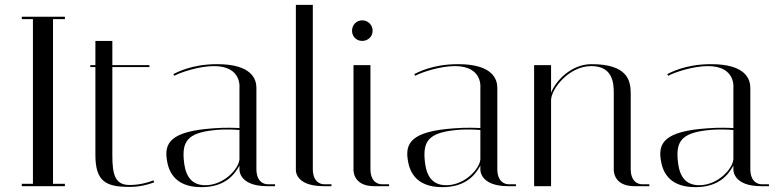

<svg xmlns="http://www.w3.org/2000/svg" viewBox="-20 -769 3231 793"><path d="M70 -690H116V-10H70V0H248V-10H199V-690H248V-700H70Z M353 -492H374V-129C374 -19 418 3 515 3C554 3 588 -5 617 -16L614 -24C586 -13 552 -5 515 -5C455 -5 444 -48 444 -128V-492H597V-500H444V-600H374V-500H353Z M1085 0H1116V-8H1085C1085 -8 1039 -6 1039 -71V-406C1039 -440 1022 -504 877 -504C770 -504 709 -469 696 -463L700 -456C725 -470 802 -496 864 -496C980 -496 969 -406 969 -406V-240C957 -241 906 -243 861 -239C683 -227 659 -177 669 -110C675 -70 695 4 812 4C911 4 949 -49 969 -85V-71C969 -71 963 0 1085 0ZM828 -4C758 -4 743 -61 739 -110C733 -183 754 -219 860 -231C910 -237 957 -233 969 -232V-111C966 -71 904 -4 828 -4Z M1318 0H1349V-8H1318C1318 -8 1272 -6 1272 -71V-749H1202V-71C1202 -71 1193 0 1318 0Z M1526 0H1587V-8H1556C1556 -8 1510 -6 1510 -71V-500H1440V-71C1440 -71 1434 0 1526 0ZM1434 -642C1434 -618 1452 -600 1476 -600C1500 -600 1519 -618 1519 -642C1519 -666 1500 -685 1476 -685C1452 -685 1434 -666 1434 -642Z M2080 0H2111V-8H2080C2080 -8 2034 -6 2034 -71V-406C2034 -440 2017 -504 1872 -504C1765 -504 1704 -469 1691 -463L1695 -456C1720 -470 1797 -496 1859 -496C1975 -496 1964 -406 1964 -406V-240C1952 -241 1901 -243 1856 -239C1678 -227 1654 -177 1664 -110C1670 -70 1690 4 1807 4C1906 4 1944 -49 1964 -85V-71C1964 -71 1958 0 2080 0ZM1823 -4C1753 -4 1738 -61 1734 -110C1728 -183 1749 -219 1855 -231C1905 -237 1952 -233 1964 -232V-111C1961 -71 1899 -4 1823 -4Z M2601 0H2662V-8H2631C2631 -8 2585 -6 2585 -71V-384C2585 -439 2569 -504 2423 -504C2338 -504 2275 -434 2256 -386V-500H2186V0H2256V-355C2256 -401 2329 -496 2422 -496C2510 -496 2515 -428 2515 -385V-71C2515 -71 2509 0 2601 0Z M3125 0H3156V-8H3125C3125 -8 3079 -6 3079 -71V-406C3079 -440 3062 -504 2917 -504C2810 -504 2749 -469 2736 -463L2740 -456C2765 -470 2842 -496 2904 -496C3020 -496 3009 -406 3009 -406V-240C2997 -241 2946 -243 2901 -239C2723 -227 2699 -177 2709 -110C2715 -70 2735 4 2852 4C2951 4 2989 -49 3009 -85V-71C3009 -71 3003 0 3125 0ZM2868 -4C2798 -4 2783 -61 2779 -110C2773 -183 2794 -219 2900 -231C2950 -237 2997 -233 3009 -232V-111C3006 -71 2944 -4 2868 -4Z"/></svg>

Font: Italiana
Style: Regular
Weight: 400
Designer: Santiago Orozco
Foundry: Santiago Orozco
Version: Version 1.000;PS 001.001;hotconv 1.0.56